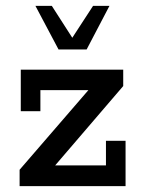

<svg xmlns="http://www.w3.org/2000/svg" viewBox="-20 -636 484 656"><path d="M47 0V-56L307 -357L320 -328H118V-256H51V-398H401V-342L142 -40L130 -71H342V-155H409V0ZM180 -467 101 -616H157L227 -507L298 -616H354L276 -467Z"/></svg>

Font: Rokkitt Medium
Style: Regular
Weight: 500
Version: Version 3.103